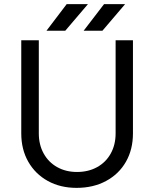

<svg xmlns="http://www.w3.org/2000/svg" viewBox="-20 -895 747 930"><path d="M351 15Q272 15 211.5 -18.5Q151 -52 117 -111.5Q83 -171 83 -249V-700H168V-249Q168 -194 191.5 -151.5Q215 -109 257 -85.5Q299 -62 353 -62Q408 -62 450.5 -85.5Q493 -109 516.5 -151.5Q540 -194 540 -249V-700H624V-249Q624 -171 590 -111.5Q556 -52 494 -18.5Q432 15 351 15ZM385 -746 484 -875H586L476 -746ZM205 -746 303 -875H406L296 -746Z"/></svg>

Font: Figtree
Style: Regular
Weight: 400
Designer: Erik Kennedy
Foundry: Erik Kennedy
Version: Version 2.002